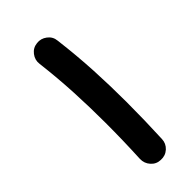

<svg xmlns="http://www.w3.org/2000/svg" viewBox="15 -903 475 475"><g transform="rotate(45 253.0 -665.0)"><path d="M56.6 -654.3Q54.7 -668.9 64 -681.2Q73.2 -693.4 88.4 -694.8Q147.5 -702.1 203.9 -705.1Q260.3 -708 316.4 -708Q379.4 -708 442.9 -705.1Q458 -704.6 468.3 -693.4Q478.5 -682.1 477.5 -666.5Q477.1 -651.4 465.8 -641.4Q454.6 -631.3 439 -631.8Q377 -634.8 316.4 -634.8Q261.7 -634.8 207.8 -632.1Q153.8 -629.4 97.2 -622.6Q82.5 -620.6 70.3 -629.9Q58.1 -639.2 56.6 -654.3Z"/></g></svg>

Font: Mikhak-DS2-FD Regular
Style: Regular
Weight: 400
Designer: Amin Abedi
Version: Version 3.4